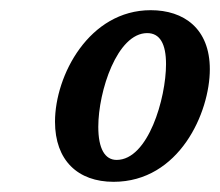

<svg xmlns="http://www.w3.org/2000/svg" viewBox="-20 -738 432 377"><path d="M203 -381C332 -381 392 -517 392 -602C392 -682 341 -718 276 -718C155 -718 88 -590 88 -499C88 -423 133 -381 203 -381ZM209 -424C186 -424 173 -446 173 -489C173 -559 210 -673 269 -673C294 -673 306 -652 306 -612C306 -545 271 -424 209 -424Z"/></svg>

Font: Noto Serif Condensed Semi
Style: Italic
Weight: 600
Width: 3
Italic angle: -12°
Designer: Monotype Design Team
Foundry: Monotype Imaging Inc.
Version: Version 1.901